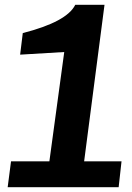

<svg xmlns="http://www.w3.org/2000/svg" viewBox="-20 -781 549 801"><path d="M475 0H12L26 -108H186L248 -564L64 -553L75 -643Q259 -690 294 -761H416L331 -108H487Z"/></svg>

Font: Lily Script One
Style: Regular
Weight: 400
Designer: Julia Petretta
Foundry: Julia Petretta
Version: Version 1.002;PS 001.001;hotconv 1.0.70;makeotf.lib2.5.58329